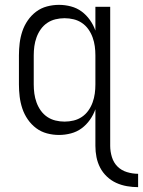

<svg xmlns="http://www.w3.org/2000/svg" viewBox="-20 -548 589 791"><path d="M549 223Q526 223 503 219Q480 215 459 205.5Q438 196 420.5 179.5Q403 163 392.5 142.5Q382 122 377.5 99.5Q373 77 373 53V-98Q365 -75 350.5 -54.5Q336 -34 316.5 -19.5Q297 -5 272.5 1.5Q248 8 223 8Q198 8 173.5 1.5Q149 -5 129 -20Q109 -35 94.5 -56Q80 -77 72 -101Q64 -125 61 -150Q58 -175 58 -200V-320Q58 -345 61 -370Q64 -395 72 -419Q80 -443 94.5 -464Q109 -485 129 -500Q149 -515 173.5 -521.5Q198 -528 223 -528Q248 -528 272.5 -521.5Q297 -515 316.5 -500.5Q336 -486 350.5 -465.5Q365 -445 373 -422V-520H434V53Q434 76 441 99Q448 122 464 138Q480 154 503 161Q526 168 549 168ZM246 -47Q265 -47 283.5 -51.5Q302 -56 317.5 -66.5Q333 -77 344 -92.5Q355 -108 361.5 -126Q368 -144 370.5 -162.5Q373 -181 373 -200V-320Q373 -339 370.5 -357.5Q368 -376 361.5 -394Q355 -412 344 -427.5Q333 -443 317.5 -453.5Q302 -464 283.5 -468.5Q265 -473 246 -473Q227 -473 208.5 -468.5Q190 -464 174.5 -453.5Q159 -443 148 -427.5Q137 -412 130.5 -394Q124 -376 121.5 -357.5Q119 -339 119 -320V-200Q119 -181 121.5 -162.5Q124 -144 130.5 -126Q137 -108 148 -92.5Q159 -77 174.5 -66.5Q190 -56 208.5 -51.5Q227 -47 246 -47Z"/></svg>

Font: Iosevka Fixed SS04 Light
Style: Regular
Weight: 300
Monospace: yes
Designer: Belleve Invis
Foundry: Belleve Invis
Version: Version 32.5.0